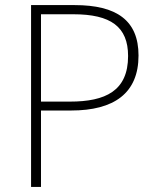

<svg xmlns="http://www.w3.org/2000/svg" viewBox="-20 -734 620 754"><path d="M273 -714H102V0H141V-300H259C428 -300 524 -368 524 -516C524 -654 438 -714 273 -714ZM268 -678C415 -678 483 -629 483 -514C483 -377 394 -335 255 -335H141V-678Z"/></svg>

Font: Noto Sans Gurmukhi ExtraLight
Style: Regular
Weight: 200
Designer: Jelle Bosma - Monotype Design Team
Foundry: Monotype Imaging Inc.
Version: Version 2.004